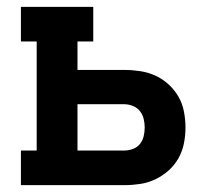

<svg xmlns="http://www.w3.org/2000/svg" viewBox="-20 -540 640 560"><path d="M41 0V-101H87V-419H41V-520H252V-419H206V-336H343Q366 -336 389 -332.5Q412 -329 433 -319.5Q454 -310 471.5 -294Q489 -278 500.5 -258Q512 -238 516.5 -214.5Q521 -191 521 -168Q521 -145 516.5 -122Q512 -99 500.5 -78.5Q489 -58 471.5 -42.5Q454 -27 433 -17Q412 -7 389 -3.5Q366 0 343 0ZM206 -101H343Q355 -101 367.5 -105.5Q380 -110 388 -120Q396 -130 399 -142.5Q402 -155 402 -168Q402 -181 399 -193.5Q396 -206 388 -216Q380 -226 367.5 -231Q355 -236 343 -236H206Z"/></svg>

Font: Iosevka Plex Etoile
Style: Bold
Weight: 700
Designer: Belleve Invis
Foundry: Belleve Invis
Version: Version 25.1.1; ttfautohint (v1.8.4)